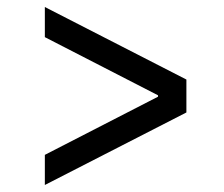

<svg xmlns="http://www.w3.org/2000/svg" viewBox="-20 -584 640 548"><path d="M512 -357 108 -564V-478L431 -312V-308L108 -142V-56L512 -263Z"/></svg>

Font: CommitMonoNiceRocks
Style: Regular
Weight: 400
Monospace: yes
Designer: Eigil Nikolajsen
Foundry: Eigil Nikolajsen
Version: Version 1.143